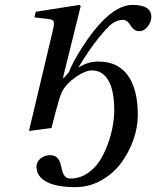

<svg xmlns="http://www.w3.org/2000/svg" viewBox="-20 -522 637 783"><path d="M98.1 12.2 194.8 -395Q202.1 -424.3 199.2 -433.6Q196.3 -442.9 174.8 -444.8L120.1 -451.2L126 -474.1L304.2 -502L309.1 -497.1L236.8 -205.1H241.2L261.2 -228Q275.9 -268.1 316.4 -330.8Q356.9 -393.6 395 -433.1Q461.4 -502 520 -502Q597.2 -502 597.2 -453.1Q597.2 -433.1 582.5 -414.1Q567.9 -395 547.9 -395Q535.6 -395 526.4 -402.1Q517.1 -409.2 512.5 -418Q507.8 -426.8 499.8 -433.8Q491.7 -440.9 481.9 -440.9Q450.7 -440.9 423.8 -414.1Q365.2 -355.5 301.8 -250V-247.1Q337.4 -271 381.8 -271Q460.4 -271 501.2 -214.8Q542 -158.7 542 -51.8Q542 -2.9 523.9 48.3Q505.9 99.6 473.9 142.8Q441.9 186 392.8 213.6Q343.8 241.2 287.1 241.2Q210 241.2 169.4 219.2Q128.9 197.3 128.9 158.2Q128.9 137.2 145.8 124Q162.6 110.8 184.1 110.8Q202.1 110.8 212.4 120.6Q222.7 130.4 226.3 144.3Q230 158.2 233.2 172.4Q236.3 186.5 244.4 196.3Q252.4 206.1 267.1 206.1Q303.7 206.1 335 185.8Q366.2 165.5 386 134.8Q405.8 104 419.7 65.7Q433.6 27.3 439.7 -7.6Q445.8 -42.5 445.8 -71.8Q445.8 -154.3 421.6 -194.6Q397.5 -234.9 355 -234.9Q328.1 -234.9 289.6 -208.3Q251 -181.6 232.9 -147.9Q223.6 -131.8 195.8 -22.9L189.9 0Z"/></svg>

Font: Linguistics Pro
Style: Italic
Weight: 400
Italic angle: -12°
Designer: Stefan Peev, Context Ltd
Foundry: Stefan Peev, Context Ltd
Version: Version 001.000